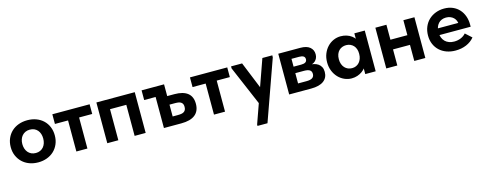

<svg xmlns="http://www.w3.org/2000/svg" viewBox="-27 -1152 5263 2078"><g transform="rotate(-15 2604.5 -112.5)"><path d="M279 7.2Q331.5 7.2 376.6 -9.5Q421.8 -26.2 454.8 -57.2Q487.8 -88.2 506.6 -131.8Q525.5 -175.3 525.5 -228.8Q525.5 -281.5 507.4 -324.9Q489.3 -368.3 456.6 -399.4Q424 -430.5 378.5 -447.5Q333 -464.5 279 -464.5Q225.8 -464.5 180.5 -447.9Q135.2 -431.3 102.2 -400.4Q69.2 -369.5 50.4 -325.8Q31.5 -282 31.5 -228.8Q31.5 -176 50 -132.9Q68.5 -89.8 101.2 -58.4Q134 -27 179.5 -9.9Q225 7.2 279 7.2ZM279 -97.5Q251 -97.5 229 -107.6Q207 -117.8 191.9 -135.6Q176.8 -153.5 169 -177.6Q161.3 -201.8 161.3 -228.8Q161.3 -256.5 169.3 -280.4Q177.3 -304.2 192.5 -321.6Q207.8 -339 229.4 -349Q251 -359 279 -359Q307 -359 328.6 -349.4Q350.2 -339.7 365.4 -322Q380.5 -304.2 388.1 -280.7Q395.7 -257.2 395.7 -228.8Q395.7 -200.3 387.7 -176.1Q379.7 -152 364.6 -134.5Q349.5 -117 327.9 -107.3Q306.3 -97.5 279 -97.5Z M705.7 0H829.5V-348H976.5V-456.5H558.7V-348H705.7Z M1052.2 0H1176V-348H1358.5V0H1482.3V-456.5H1052.2Z M1686.8 0H1881.5Q1984.8 0 2036.9 -41.8Q2089 -83.5 2089 -164.3Q2089 -244.8 2038.8 -284.8Q1988.5 -324.8 1891.5 -324.8H1810.5V-456.5H1558.7V-348H1686.8ZM1869.8 -96.5H1810.5V-229H1873.3Q1896 -229 1912.5 -225.9Q1929 -222.8 1940.1 -214.9Q1951.3 -207 1956.8 -194.9Q1962.2 -182.8 1962.2 -164.3Q1962.2 -144.3 1956 -131.3Q1949.8 -118.3 1937.9 -110.4Q1926 -102.5 1908.8 -99.5Q1891.5 -96.5 1869.8 -96.5Z M2247.7 0H2371.5V-348H2518.5V-456.5H2100.7V-348H2247.7Z M2670.8 240H2782.8L3022.8 -433.8L3023.5 -456.5H2912.2L2670.8 224.7ZM2759.8 31.5 2825.8 -110 2685 -456.5H2561.2V-433.8Z M3090.2 0H3336.3Q3428.8 0 3477.1 -35.6Q3525.5 -71.3 3525.5 -136.5Q3525.5 -168.8 3514 -191.1Q3502.5 -213.5 3482.1 -227.8Q3461.8 -242 3434.4 -248.4Q3407 -254.8 3375 -254.8V-246.3Q3396.3 -246.3 3415.5 -253Q3434.8 -259.8 3448.9 -272.6Q3463 -285.5 3471.4 -304.1Q3479.8 -322.8 3479.8 -347Q3479.8 -396 3443.8 -426.3Q3407.8 -456.5 3337.3 -456.5H3090.2ZM3214 -48V-410.3L3177.3 -366H3299.3Q3332 -366 3348.1 -355.5Q3364.3 -345 3364.3 -322.5Q3364.3 -299.8 3347.9 -289Q3331.5 -278.3 3299.8 -278.3H3177.3V-205.7H3312Q3354.3 -205.7 3375 -192.5Q3395.7 -179.3 3395.7 -148.5Q3395.7 -120.5 3375.4 -105.5Q3355 -90.5 3308.8 -90.5H3177.3Z M3942.7 0H4059.5V-325.5V-332.5V-456.5H3942.7V-332.5L3935.7 -325.5V-126L3942.7 -111ZM3790.2 7.2Q3824.7 7.2 3854.9 -3Q3885 -13.3 3908.9 -30.4Q3932.7 -47.5 3948.9 -70.9Q3965 -94.3 3970.8 -120.8V-226.8H3935.7Q3935.7 -198.5 3927.2 -174.9Q3918.7 -151.3 3904 -134.4Q3889.2 -117.5 3868.4 -108.1Q3847.5 -98.8 3822.8 -98.8Q3798.3 -98.8 3777.3 -107.6Q3756.3 -116.5 3740.6 -133.5Q3725 -150.5 3716.4 -174.5Q3707.8 -198.5 3707.8 -228.5Q3707.8 -260.5 3716.9 -284.5Q3726 -308.5 3741.9 -324.5Q3757.8 -340.5 3778.8 -348.4Q3799.8 -356.2 3822.5 -356.2Q3848 -356.2 3869.1 -347Q3890.2 -337.7 3905 -321.6Q3919.7 -305.5 3927.7 -283.1Q3935.7 -260.8 3935.7 -234.5H3965.8V-342Q3963.5 -366 3949 -387.9Q3934.5 -409.8 3911.2 -427Q3888 -444.3 3857.1 -454.4Q3826.2 -464.5 3790.2 -464.5Q3747.7 -464.5 3709.1 -447.4Q3670.5 -430.3 3641.1 -399.3Q3611.7 -368.3 3594.1 -325.1Q3576.5 -282 3576.5 -229Q3576.5 -176 3594.4 -132.4Q3612.2 -88.8 3642 -57.8Q3671.7 -26.8 3710.4 -9.8Q3749 7.2 3790.2 7.2Z M4237.8 -180.2H4548.3V-288.8H4237.8ZM4178.2 0H4302V-325.5V-332.5V-456.5H4178.2V-332.5V-325.5V-126V-111ZM4492 0H4615.8V-325.5V-332.5V-456.5H4492V-332.5V-325.5V-126V-111Z M4954.8 7.2Q5021 7.2 5075.6 -15.9Q5130.3 -39 5166 -82.8L5096.5 -146Q5073.8 -119.3 5039.1 -105Q5004.5 -90.8 4964.8 -90.8Q4933.8 -90.8 4907.6 -100.4Q4881.5 -110 4863.4 -128.1Q4845.3 -146.3 4835.1 -172.3Q4825 -198.3 4825 -231.8Q4825 -262.8 4833.8 -287.4Q4842.5 -312 4857.9 -329.2Q4873.3 -346.5 4895.4 -355.7Q4917.5 -365 4944 -365Q4970.8 -365 4992 -356.5Q5013.2 -348 5028.4 -333.4Q5043.5 -318.7 5051.5 -299Q5059.5 -279.3 5059.5 -257.3V-221.8L5134.3 -274.5H4777.8V-200H5177.3V-225.7Q5177.3 -275.8 5161.8 -319.1Q5146.3 -362.5 5117 -395Q5087.8 -427.5 5045.3 -446Q5002.8 -464.5 4948.8 -464.5Q4898.8 -464.5 4854.5 -447.6Q4810.2 -430.8 4777.2 -399.9Q4744.2 -369 4725.4 -324.6Q4706.5 -280.3 4706.5 -225.3Q4706.5 -173 4724.7 -130.3Q4743 -87.5 4775.7 -56.9Q4808.5 -26.3 4854.1 -9.5Q4899.8 7.2 4954.8 7.2Z"/></g></svg>

Font: Tilda Sans VF
Style: Regular
Weight: 400
Designer: ParaType Ltd
Foundry: ParaType Ltd
Version: Version 1.010